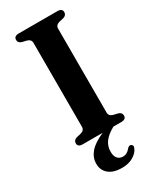

<svg xmlns="http://www.w3.org/2000/svg" viewBox="-231 -765 859 1050"><g transform="rotate(-30 199.0 -240.0)"><path d="M286 -85Q286 -63 311 -56L339 -49.5Q360.5 -43 360.5 -23.5Q360.5 0 330 0H280Q238 23 218 49.8Q198 76.5 198 112Q198 140.5 211 154.5Q224 168.5 243.5 168.5Q271.5 168.5 290.5 143Q301 132 311 134.5Q317 136 320.8 142.5Q324.5 149 319.5 160Q310.5 183.5 281.5 201.5Q252.5 219.5 209 219.5Q156 219.5 126.5 195.2Q97 171 97 129.5Q97 90.5 124.2 58.5Q151.5 26.5 212 0H87Q56 0 56 -23.5Q56 -43 77.5 -49.5L105.5 -56Q130.5 -63 130.5 -85V-615Q130.5 -637 105.5 -644L77.5 -650.5Q56 -657 56 -676.5Q56 -700 87 -700H330Q360.5 -700 360.5 -676.5Q360.5 -657 339 -650.5L311 -644Q286 -637 286 -615Z"/></g></svg>

Font: Fraunces 9pt S000 SemiBold
Style: Regular
Weight: 600
Version: Version 1.000; ttfautohint (v1.8.3)